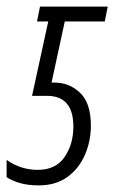

<svg xmlns="http://www.w3.org/2000/svg" viewBox="-45 -551 354 581"><path d="M72 10Q40 10 15.5 3Q-9 -4 -25 -15V-67Q18 -37 69 -37Q124 -37 150.5 -76Q177 -115 177 -168Q177 -261 97 -261H52L101 -486H67L76 -531H281L272 -486H151L111 -301H121Q165 -301 197.5 -270Q230 -239 230 -171Q230 -124 212 -82.5Q194 -41 159 -15.5Q124 10 72 10Z"/></svg>

Font: Noto Sans ExtraCondensed Light
Style: Italic
Weight: 300
Width: 2
Italic angle: -12°
Designer: Monotype Design Team
Foundry: Monotype Imaging Inc.
Version: Version 2.013; ttfautohint (v1.8.4.7-5d5b)